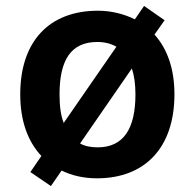

<svg xmlns="http://www.w3.org/2000/svg" viewBox="-20 -589 654 645"><path d="M566 -272C566 -358 542 -425 499 -473L533 -521L464 -569L433 -524C397 -542 354 -553 309 -553C147 -553 48 -452 48 -272C48 -182 74 -113 119 -65L82 -11L151 36L187 -16C222 1 261 10 306 10C466 10 566 -92 566 -272ZM180 -272C180 -387 218 -448 307 -448C332 -448 354 -442 371 -432L194 -176C184 -201 180 -234 180 -272ZM435 -272C435 -158 396 -94 308 -94C285 -94 265 -98 249 -107L423 -359C431 -335 435 -306 435 -272Z"/></svg>

Font: Noto Kufi Arabic SemiBold
Style: Regular
Weight: 600
Designer: Monotype Design Team, David Williams, Khaled Hosny
Foundry: Google LLC
Version: Version 2.109